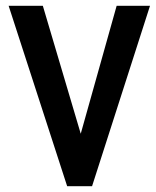

<svg xmlns="http://www.w3.org/2000/svg" viewBox="-20 -643 540 663"><path d="M9.8 -623H127.9L258.8 -181.2L382.8 -623H498L297.9 0H211.9Z"/></svg>

Font: InconsolataGo
Style: Bold
Weight: 700
Designer: Raph Levien, Kirill Tkachev(cyreal.org)
Foundry: Raph Levien, Kirill Tkachev(cyreal.org)
Version: Version 1.015; ttfautohint (v0.92) -l 8 -r 50 -G 200 -x 14 -